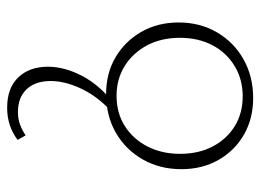

<svg xmlns="http://www.w3.org/2000/svg" viewBox="-118 -338 746 551"><g transform="rotate(90 255.5 -63.0)"><path d="M250 6Q191 6 145 -21Q99 -48 72 -95Q45 -142 45 -202Q45 -264 73.5 -312.5Q102 -361 151 -388.5Q200 -416 262 -416Q321 -416 367 -389.5Q413 -363 439.5 -316.5Q466 -270 466 -210Q466 -148 438 -99Q410 -50 361.5 -22Q313 6 250 6ZM255 -24Q306 -24 343.5 -48.5Q381 -73 401.5 -114Q422 -155 422 -206Q422 -260 400.5 -300.5Q379 -341 342 -363.5Q305 -386 257 -386Q208 -386 169.5 -362.5Q131 -339 110 -298.5Q89 -258 89 -206Q89 -152 111 -111Q133 -70 170.5 -47Q208 -24 255 -24ZM290 290Q233 290 202.5 258Q172 226 172 173Q172 125 198.5 74.5Q225 24 278 -17L294 -3Q255 34 234 79.5Q213 125 213 165Q213 209 236.5 234Q260 259 302 259Q322 259 338 253Q354 247 369 237L382 260Q362 275 339 282.5Q316 290 290 290Z"/></g></svg>

Font: Ysabeau ExtraLight
Style: Regular
Weight: 250
Designer: Christian Thalmann (Catharsis Fonts)
Version: Version 2.002